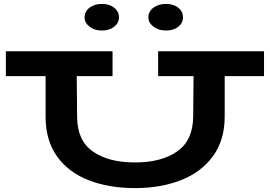

<svg xmlns="http://www.w3.org/2000/svg" viewBox="-20 -948 1379 981"><path d="M1329 -559H1128V-351Q1128 -232 1068 -150Q1008 -68 904.5 -27.5Q801 13 670 13Q535 13 432 -27.5Q329 -68 271 -149.5Q213 -231 213 -351V-559H10V-686H555V-559H372L374 -349Q375 -230 454.5 -174Q534 -118 670 -118Q805 -118 885.5 -174.5Q966 -231 967 -352L969 -559H788V-686H1329ZM412 -859Q412 -889 437 -908.5Q462 -928 500 -928Q539 -928 563.5 -908.5Q588 -889 588 -859Q588 -831 563.5 -811.5Q539 -792 500 -792Q462 -792 437 -812Q412 -832 412 -859ZM738 -859Q738 -889 763.5 -908.5Q789 -928 828 -928Q867 -928 891 -908.5Q915 -889 915 -859Q915 -831 891 -811.5Q867 -792 828 -792Q790 -792 764 -812Q738 -832 738 -859Z"/></svg>

Font: BioRhyme Expanded ExtraBold
Style: Regular
Weight: 800
Width: 7
Designer: Aoife Mooney
Foundry: Aoife Mooney Type
Version: Version 1.001